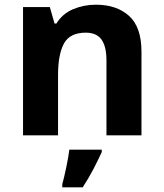

<svg xmlns="http://www.w3.org/2000/svg" viewBox="-20 -576 697 817"><path d="M388 -556Q476 -556 529 -508.5Q582 -461 582 -356V0H433V-319Q433 -378 412 -407.5Q391 -437 345 -437Q277 -437 252 -390.5Q227 -344 227 -257V0H78V-546H192L212 -476H220Q246 -518 291.5 -537Q337 -556 388 -556ZM413 61V71Q398 104 378 142.5Q358 181 332 221H245V208Q253 179 262 136Q271 93 275 61Z"/></svg>

Font: Noto Sans
Style: Bold
Weight: 700
Designer: Monotype Design Team
Foundry: Monotype Imaging Inc.
Version: Version 2.000;GOOG;noto-source:20170915:90ef993387c0; ttfaut